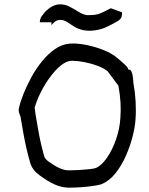

<svg xmlns="http://www.w3.org/2000/svg" viewBox="-20 -858 689 887"><path d="M299 9Q267 9 234.5 -5Q202 -19 163 -48Q129 -73 119.5 -106Q110 -139 102 -173Q94 -209 87.5 -245Q81 -281 75 -318Q74 -322 69.5 -333.5Q65 -345 67 -356Q73 -385 88 -423Q103 -461 124.5 -500.5Q146 -540 173.5 -574Q201 -608 233 -630.5Q265 -653 299 -656Q304 -657 309 -657Q314 -657 318 -657Q347 -657 385 -649Q423 -641 460.5 -626Q498 -611 522 -590Q546 -570 559 -557.5Q572 -545 573 -536Q582 -538 586.5 -529Q591 -520 593 -508Q595 -496 595.5 -486.5Q596 -477 596 -476Q604 -433 606.5 -390Q609 -347 606 -306Q604 -272 592.5 -227Q581 -182 561 -137Q541 -92 513 -57Q485 -22 449 -7Q437 -3 410 1Q383 5 352.5 7Q322 9 299 9ZM299 -71Q318 -71 344.5 -72.5Q371 -74 393.5 -76.5Q416 -79 423 -82Q449 -93 474 -129Q499 -165 516 -214Q533 -263 536 -312Q542 -382 527 -462L477 -529Q460 -543 430.5 -554Q401 -565 370 -571Q339 -577 318 -577H307Q285 -575 260.5 -555Q236 -535 212.5 -503.5Q189 -472 170 -435Q151 -398 140 -360Q141 -356 142 -349Q143 -342 144 -331Q150 -296 156 -261Q162 -226 170 -191Q178 -160 181.5 -145.5Q185 -131 190 -125Q195 -119 204 -112Q233 -91 255.5 -81Q278 -71 299 -71ZM394 -716Q387 -716 381 -716.5Q375 -717 368 -718Q342 -723 323.5 -734.5Q305 -746 290.5 -756Q276 -766 258 -766Q240 -766 227 -752Q217 -742 217.5 -742Q218 -742 218 -755H164Q164 -772 174 -785Q184 -798 188 -803Q223 -838 258 -838Q281 -838 302 -827Q323 -816 342 -804Q361 -792 377 -789Q380 -788 384.5 -788Q389 -788 394 -788Q416 -788 434 -793Q457 -801 492 -820L544 -801Q544 -783 539 -774.5Q534 -766 518 -757Q500 -747 483 -738.5Q466 -730 451 -725Q421 -716 394 -716Z"/></svg>

Font: Syne Tactile
Style: Regular
Weight: 400
Designer: Lucas Descroix
Foundry: Bonjour Monde
Version: Version 2.100; ttfautohint (v1.8.3)